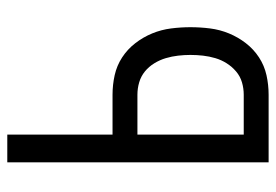

<svg xmlns="http://www.w3.org/2000/svg" viewBox="-138 -638 775 540"><g transform="rotate(-90 250.0 -367.5)"><path d="M64 0V-735H142V-439H254Q282 -439 309 -433Q336 -427 359 -412Q382 -397 399 -375Q416 -353 426.5 -327.5Q437 -302 440.5 -274.5Q444 -247 444 -220Q444 -192 440.5 -164.5Q437 -137 426.5 -111.5Q416 -86 399 -64Q382 -42 359 -27Q336 -12 309 -6Q282 0 254 0ZM254 -70Q272 -70 289 -75Q306 -80 319.5 -91.5Q333 -103 342.5 -118Q352 -133 357 -150Q362 -167 364 -184.5Q366 -202 366 -220Q366 -237 364 -254.5Q362 -272 357 -289Q352 -306 342.5 -321.5Q333 -337 319.5 -348Q306 -359 289 -364Q272 -369 254 -369H142V-70Z"/></g></svg>

Font: Iosevka Term Curly
Style: Regular
Weight: 400
Designer: Belleve Invis
Foundry: Belleve Invis
Version: Version 32.3.0